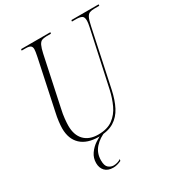

<svg xmlns="http://www.w3.org/2000/svg" viewBox="-216 -850 1118 1210"><g transform="rotate(-30 343.0 -245.0)"><path d="M270 10Q186 10 141 -32Q96 -74 96 -151Q96 -171 99.5 -200.5Q103 -230 111 -265L186 -619Q190 -638 192 -651.5Q194 -665 194 -672Q194 -690 183.5 -697Q173 -704 150 -704H120L122 -714H335L333 -704H300Q280 -704 267 -698.5Q254 -693 245 -674.5Q236 -656 228 -619L153 -266Q144 -227 141 -195.5Q138 -164 138 -146Q138 -78 174 -41Q210 -4 275 -4Q341 -4 381 -33.5Q421 -63 443 -110.5Q465 -158 477 -212L565 -619Q571 -647 571 -662Q571 -690 556.5 -697Q542 -704 517 -704H486L488 -714H686L685 -704H650Q629 -704 615.5 -699Q602 -694 593 -676Q584 -658 576 -619L488 -206Q474 -140 449 -91.5Q424 -43 381 -16.5Q338 10 270 10ZM253 224Q213 224 192.5 202Q172 180 172 145Q172 108 192.5 78.5Q213 49 242.5 29.5Q272 10 298 0H324Q274 18 240.5 55Q207 92 207 146Q207 185 224 199Q241 213 261 213Q275 213 288.5 209Q302 205 314 197L311 209Q280 224 253 224Z"/></g></svg>

Font: Noto Serif Display Condensed ExtraLight
Style: Italic
Weight: 200
Width: 3
Italic angle: -12°
Designer: Monotype Design Team
Foundry: Monotype Imaging Inc.
Version: Version 2.009